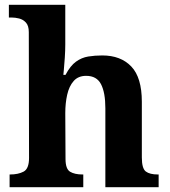

<svg xmlns="http://www.w3.org/2000/svg" viewBox="-20 -780 707 800"><path d="M20 0V-53H22Q56 -53 78.5 -65Q101 -77 101 -122L100 -646Q100 -673 88 -686Q76 -699 59.5 -703Q43 -707 29 -707H17V-760H252V-595Q252 -569 250 -539.5Q248 -510 246 -489Q244 -468 244 -468H253Q273 -506 296.5 -523Q320 -540 347.5 -544.5Q375 -549 406 -549Q483 -549 527 -503Q571 -457 571 -356V-124Q571 -78 587.5 -65.5Q604 -53 638 -53H641V0H419V-329Q419 -394 401 -429Q383 -464 339 -464Q306 -464 287 -442.5Q268 -421 260 -385.5Q252 -350 252 -309L253 -118Q253 -76 272 -64.5Q291 -53 324 -53H327V0Z"/></svg>

Font: Noto Serif Oriya
Style: Bold
Weight: 700
Designer: David Williams
Foundry: Google LLC, David Williams
Version: Version 1.051; ttfautohint (v1.8.4.7-5d5b)